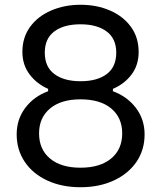

<svg xmlns="http://www.w3.org/2000/svg" viewBox="-20 -768 677 806"><path d="M50 -204Q50 -267 86 -315Q122 -363 182 -385V-395Q134 -416 104 -456Q74 -496 74 -550Q74 -611 106.5 -655.5Q139 -700 195 -724Q251 -748 318 -748Q386 -748 441.5 -724Q497 -700 529.5 -655.5Q562 -611 562 -550Q562 -495 532.5 -455.5Q503 -416 454 -395V-385Q514 -363 550.5 -315Q587 -267 587 -204Q587 -138 552.5 -88Q518 -38 457 -10Q396 18 318 18Q240 18 179 -10Q118 -38 84 -88.5Q50 -139 50 -204ZM493 -208Q493 -274 447 -312.5Q401 -351 318 -351Q236 -351 190 -312.5Q144 -274 144 -208Q144 -141 190 -102.5Q236 -64 318 -64Q400 -64 446.5 -102.5Q493 -141 493 -208ZM468 -547Q468 -606 427.5 -636Q387 -666 318 -666Q248 -666 208 -636Q168 -606 168 -547Q168 -487 208.5 -457Q249 -427 318 -427Q388 -427 428 -457Q468 -487 468 -547Z"/></svg>

Font: Sora-SIA
Style: Regular
Weight: 400
Designer: Jonathan Barnbrook, Julián Moncada
Foundry: Barnbrook Fonts
Version: Version 2.000